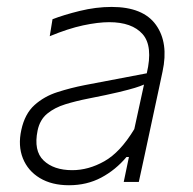

<svg xmlns="http://www.w3.org/2000/svg" viewBox="-20 -525 557 554"><path d="M179 9.5Q129.5 9.5 95 -11.2Q60.5 -32 46 -68.2Q31.5 -104.5 41.5 -150Q51.5 -196.5 79.5 -221.8Q107.5 -247 145.8 -259.2Q184 -271.5 225 -279.5L403.5 -313.5Q422 -392 391.5 -426.5Q361 -461 295 -461Q263 -461 219.8 -451.8Q176.5 -442.5 123.5 -420.5L131.5 -469.5Q163.5 -482 210.2 -493.5Q257 -505 302 -505Q393 -505 430 -453.2Q467 -401.5 449 -318.5Q444.5 -297 438.8 -270.5Q433 -244 426 -211L411 -141Q404.5 -110.5 397 -75.8Q389.5 -41 380.5 0H337L352 -72H345Q313.5 -34.5 272 -12.5Q230.5 9.5 179 9.5ZM188.5 -34Q235.5 -34 281.2 -59.8Q327 -85.5 367.5 -152.5L395.5 -281Q385.5 -276.5 369.2 -271.5Q353 -266.5 321.8 -259Q290.5 -251.5 234.5 -240.5Q199 -233.5 168.2 -224Q137.5 -214.5 116.2 -197Q95 -179.5 88.5 -148.5Q76.5 -90 105.8 -62Q135 -34 188.5 -34Z"/></svg>

Font: Commissioner ExtraLight
Style: Italic
Weight: 200
Italic angle: -12°
Designer: Kostas Bartsokas
Foundry: Kostas Bartsokas
Version: Version 1.000; ttfautohint (v1.8.3)